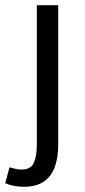

<svg xmlns="http://www.w3.org/2000/svg" viewBox="-60 -506 327 743"><path d="M31.7 216.8Q10.7 216.8 -8.1 212.8Q-27 208.8 -39.8 202.8L-23.2 141.4Q-13.6 144.4 -1.1 147.3Q11.5 150.2 22.6 150.2Q59.1 150.2 70.8 124.4Q82.5 98.6 82.5 54.5V-486H165.3V54.8Q165.3 104.5 151.8 140.8Q138.3 177.2 109.2 197Q80 216.8 31.7 216.8Z"/></svg>

Font: Source Sans Variable
Style: Regular
Weight: 200
Designer: Paul D. Hunt
Foundry: Adobe Systems Incorporated
Version: Version 3.006;hotconv 1.0.111;makeotfexe 2.5.65597